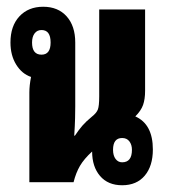

<svg xmlns="http://www.w3.org/2000/svg" viewBox="-20 -540 500 569"><path d="M67 0V-266Q67 -287 72 -312Q45 -321 28 -348.5Q11 -376 11 -414Q11 -463 37.5 -491.5Q64 -520 108 -520Q152 -520 177.5 -491.5Q203 -463 203 -414V-225Q203 -210 202.5 -189.5Q202 -169 200 -138H202Q214 -156 224.5 -168Q235 -180 252 -194Q266 -205 270 -215.5Q274 -226 274 -254V-512H410V-271Q410 -246 404 -229Q398 -212 381 -195Q433 -172 433 -97Q433 -48 409 -19.5Q385 9 342 9Q300 9 276.5 -18.5Q253 -46 253 -91Q229 -69 217 -48.5Q205 -28 198 0ZM103 -378Q130 -378 130 -414Q130 -451 103 -451Q90 -451 82.5 -441Q75 -431 75 -414Q75 -378 103 -378ZM342 -59Q371 -59 371 -96Q371 -111 363.5 -121Q356 -131 342 -131Q315 -131 315 -96Q315 -79 322.5 -69Q330 -59 342 -59Z"/></svg>

Font: Noto Sans Thai Looped UI Condensed ExtraBold
Style: Regular
Weight: 800
Width: 3
Designer: Cadson Demak Team
Foundry: Cadson Demak Co., Ltd.
Version: Version 1.000